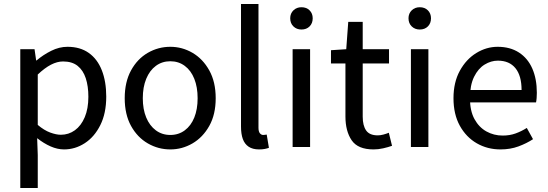

<svg xmlns="http://www.w3.org/2000/svg" viewBox="-20 -732 2730 956"><path d="M81 204V-487H152L160 -431H162Q195 -459 235 -479Q275 -499 316 -499Q379 -499 422 -468.5Q465 -438 487 -382Q509 -326 509 -251Q509 -168 479.5 -109Q450 -50 402 -19Q354 12 299 12Q266 12 232 -3Q198 -18 165 -44L168 40V204ZM283 -61Q322 -61 353 -83.5Q384 -106 402 -148.5Q420 -191 420 -250Q420 -303 407 -342.5Q394 -382 366.5 -404Q339 -426 294 -426Q265 -426 234 -410Q203 -394 168 -361V-110Q200 -83 230 -72Q260 -61 283 -61Z M828 12Q768 12 716 -18Q664 -48 632.5 -105Q601 -162 601 -243Q601 -324 632.5 -381.5Q664 -439 716 -469Q768 -499 828 -499Q887 -499 938.5 -469Q990 -439 1022 -381.5Q1054 -324 1054 -243Q1054 -162 1022 -105Q990 -48 938.5 -18Q887 12 828 12ZM828 -60Q869 -60 900 -83Q931 -106 947.5 -147Q964 -188 964 -243Q964 -298 947.5 -339.5Q931 -381 900 -404Q869 -427 828 -427Q787 -427 756 -404Q725 -381 708 -339.5Q691 -298 691 -243Q691 -188 708 -147Q725 -106 756 -83Q787 -60 828 -60Z M1270 12Q1238 12 1218 -1.5Q1198 -15 1189 -40Q1180 -65 1180 -102V-712H1267V-96Q1267 -77 1274 -68.5Q1281 -60 1290 -60Q1294 -60 1297.5 -60.5Q1301 -61 1308 -62L1319 4Q1311 7 1299 9.5Q1287 12 1270 12Z M1437 0V-487H1524V0ZM1481 -585Q1457 -585 1441 -600.5Q1425 -616 1425 -641Q1425 -665 1441 -680.5Q1457 -696 1481 -696Q1506 -696 1521.5 -680.5Q1537 -665 1537 -641Q1537 -616 1521.5 -600.5Q1506 -585 1481 -585Z M1840 12Q1762 12 1731 -33.5Q1700 -79 1700 -152V-416H1628V-482L1704 -487L1714 -623H1786V-487H1917V-416H1786V-151Q1786 -107 1803 -82.5Q1820 -58 1861 -58Q1874 -58 1889 -62Q1904 -66 1916 -71L1932 -6Q1912 1 1888 6.5Q1864 12 1840 12Z M2026 0V-487H2113V0ZM2070 -585Q2046 -585 2030 -600.5Q2014 -616 2014 -641Q2014 -665 2030 -680.5Q2046 -696 2070 -696Q2095 -696 2110.5 -680.5Q2126 -665 2126 -641Q2126 -616 2110.5 -600.5Q2095 -585 2070 -585Z M2472 12Q2407 12 2354 -18.5Q2301 -49 2269.5 -106Q2238 -163 2238 -243Q2238 -322 2269.5 -379.5Q2301 -437 2351.5 -468Q2402 -499 2458 -499Q2520 -499 2564 -470.5Q2608 -442 2630.5 -390.5Q2653 -339 2653 -270Q2653 -257 2652 -244Q2651 -231 2649 -222H2306L2305 -284H2577Q2577 -355 2546.5 -392.5Q2516 -430 2459 -430Q2425 -430 2393 -410.5Q2361 -391 2340.5 -349.5Q2320 -308 2320 -243Q2320 -180 2342.5 -139Q2365 -98 2402 -77.5Q2439 -57 2483 -57Q2518 -57 2547 -67.5Q2576 -78 2603 -95L2634 -39Q2602 -18 2561.5 -3Q2521 12 2472 12Z"/></svg>

Font: Assistant Medium
Style: Regular
Weight: 500
Designer: Hebrew By Ben Nathan, Latin by Paul Hunt
Version: Version 3.000